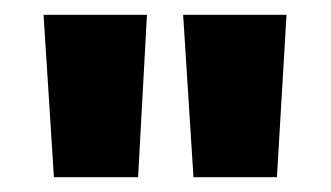

<svg xmlns="http://www.w3.org/2000/svg" viewBox="-20 -820 448 260"><path d="M39 -800H179L167 -580H53ZM228 -800H368L355 -580H242Z"/></svg>

Font: Parkinsans Light
Style: Bold
Weight: 700
Version: Version 1.000